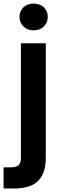

<svg xmlns="http://www.w3.org/2000/svg" viewBox="-49 -798 347 1082"><path d="M209 90.8Q209 137.7 196.8 171.9Q183.6 205.1 161.1 226.1Q138.7 245.6 106 254.9Q71.3 264.2 33.2 264.2H-28.8V145H11.2Q42.5 145 56.2 132.8Q68.8 120.1 68.8 91.8V-554.2H209ZM61 -703.1Q61 -734.9 83 -756.8Q105.5 -777.8 140.1 -777.8Q175.8 -777.8 198.2 -756.8Q220.2 -734.9 220.2 -703.1Q220.2 -670.9 198.2 -648.9Q176.3 -627 140.1 -627Q105 -627 83 -648.9Q61 -670.9 61 -703.1Z"/></svg>

Font: PoppinsZ SemiBold
Style: Regular
Weight: 600
Designer: Ninad Kale (Devanagari), Jonny Pinhorn (Latin)
Foundry: Indian Type Foundry
Version: Version 3.002;FEAKit 1.0